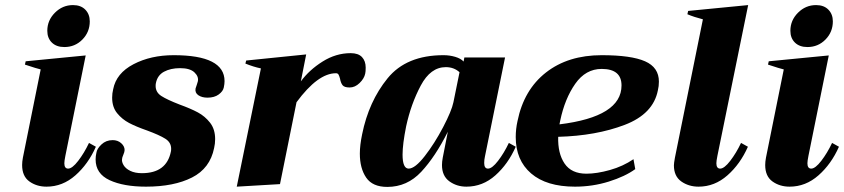

<svg xmlns="http://www.w3.org/2000/svg" viewBox="-20 -724 3319 755"><path d="M166 -603Q166 -644 196 -674Q226 -704 267 -704Q298 -704 315.5 -686Q333 -668 333 -640Q333 -598 304 -568.5Q275 -539 233 -539Q202 -539 184 -556.5Q166 -574 166 -603ZM67 -75Q67 -88 70 -104L140 -451Q126 -454 78 -470L81 -483L317 -506L237 -111Q233 -91 233 -82Q233 -61 248 -61Q264 -61 287.5 -91.5Q311 -122 330 -162L357 -147Q327 -79 276.5 -34.5Q226 10 163 10Q124 10 95.5 -10.5Q67 -31 67 -75Z M356 -97Q356 -110 359 -123Q361 -139 379 -156Q397 -173 423 -173Q443 -173 456.5 -161Q470 -149 470 -134Q470 -127 465 -115.5Q460 -104 460 -99Q458 -88 466 -74.5Q474 -61 492.5 -52Q511 -43 538 -43Q635 -43 652 -128Q653 -132 653 -139Q653 -164 630 -178.5Q607 -193 558 -211Q515 -226 487.5 -240.5Q460 -255 440.5 -279Q421 -303 421 -340Q421 -357 425 -373Q437 -436 505 -471.5Q573 -507 663 -507Q863 -507 863 -405Q863 -394 860 -380Q857 -365 840 -352.5Q823 -340 796 -340Q774 -340 760 -349.5Q746 -359 749 -376Q751 -382 754 -391Q757 -400 758 -404Q762 -423 744.5 -439.5Q727 -456 688 -456Q651 -456 625 -442Q599 -428 593 -397Q592 -393 592 -386Q592 -361 614.5 -346.5Q637 -332 686 -313Q730 -297 758 -282Q786 -267 806 -241.5Q826 -216 826 -177Q826 -159 822 -142Q806 -62 735 -26Q664 10 554 10Q466 10 411 -15.5Q356 -41 356 -97Z M1418 -458Q1418 -442 1416 -434Q1412 -415 1394 -397.5Q1376 -380 1355 -380Q1334 -380 1327 -389Q1320 -398 1317 -415Q1314 -426 1311 -431Q1308 -436 1301 -436Q1230 -436 1146 -322L1081 0L911 10L1006 -455Q977 -461 945 -474L948 -486L1184 -510L1163 -404Q1196 -449 1248.5 -482Q1301 -515 1359 -515Q1389 -515 1403.5 -499.5Q1418 -484 1418 -458Z M1395 -120Q1395 -153 1404 -196Q1430 -325 1504 -416Q1578 -507 1724 -507Q1748 -507 1770 -500.5Q1792 -494 1803 -482L1806 -498H1966L1887 -109Q1884 -96 1884 -83Q1884 -61 1899 -61Q1915 -61 1938.5 -91.5Q1962 -122 1981 -162L2008 -147Q1978 -79 1928 -34.5Q1878 10 1814 10Q1776 10 1747 -11Q1718 -32 1718 -75Q1718 -88 1721 -104L1741 -206Q1692 -108 1636.5 -48.5Q1581 11 1503 11Q1445 11 1420 -25.5Q1395 -62 1395 -120ZM1763 -322 1787 -440Q1765 -460 1733 -460Q1673 -460 1634.5 -387.5Q1596 -315 1577 -227Q1563 -157 1563 -116Q1563 -61 1587 -61Q1612 -61 1650.5 -110.5Q1689 -160 1722.5 -224Q1756 -288 1763 -322Z M2571 -403Q2571 -385 2567 -369Q2549 -276 2436.5 -233Q2324 -190 2175 -186Q2173 -121 2200 -81Q2227 -41 2286 -41Q2327 -41 2378.5 -55.5Q2430 -70 2471 -98L2478 -59Q2438 -30 2374 -10Q2310 10 2241 10Q2129 10 2068.5 -42Q2008 -94 2008 -185Q2008 -217 2015 -248Q2040 -371 2127 -439Q2214 -507 2346 -507Q2462 -507 2516.5 -483Q2571 -459 2571 -403ZM2346 -453Q2283 -453 2242 -394.5Q2201 -336 2183 -250L2180 -235Q2424 -265 2424 -388Q2424 -453 2346 -453Z M2630 -74Q2630 -82 2634 -104L2744 -648Q2709 -657 2683 -668L2686 -681L2922 -704L2801 -111Q2797 -91 2797 -82Q2797 -61 2812 -61Q2828 -61 2851.5 -91.5Q2875 -122 2894 -162L2921 -147Q2891 -79 2840.5 -34.5Q2790 10 2727 10Q2688 10 2659 -10.5Q2630 -31 2630 -74Z M3088 -603Q3088 -644 3118 -674Q3148 -704 3189 -704Q3220 -704 3237.5 -686Q3255 -668 3255 -640Q3255 -598 3226 -568.5Q3197 -539 3155 -539Q3124 -539 3106 -556.5Q3088 -574 3088 -603ZM2989 -75Q2989 -88 2992 -104L3062 -451Q3048 -454 3000 -470L3003 -483L3239 -506L3159 -111Q3155 -91 3155 -82Q3155 -61 3170 -61Q3186 -61 3209.5 -91.5Q3233 -122 3252 -162L3279 -147Q3249 -79 3198.5 -34.5Q3148 10 3085 10Q3046 10 3017.5 -10.5Q2989 -31 2989 -75Z"/></svg>

Font: Trirong ExtraBold
Style: Italic
Weight: 800
Italic angle: -12°
Designer: Katatrad Team
Foundry: CadsonDemak
Version: Version 1.001